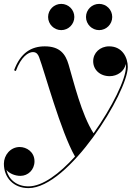

<svg xmlns="http://www.w3.org/2000/svg" viewBox="-55 -708 678 988"><path d="M387.5 -620.5C387.5 -583.5 418 -553 455 -553C492.5 -553 522.5 -583.5 522.5 -620.5C522.5 -658 492.5 -688 455 -688C418 -688 387.5 -658 387.5 -620.5ZM192.5 -620.5C192.5 -583.5 223 -553 260 -553C297.5 -553 327.5 -583.5 327.5 -620.5C327.5 -658 297.5 -688 260 -688C223 -688 192.5 -658 192.5 -620.5ZM91.5 260C299 260 602.5 -233.5 602.5 -363.5C602.5 -410.5 575.5 -469.5 506.5 -469.5C459.5 -469.5 424.5 -436 424.5 -393C424.5 -349 459.5 -316 509.5 -316C549 -316 585.5 -341.5 592 -378.5C593 -373 593 -368 593 -363C593 -302 522 -156.5 426.5 -22C364 -119.5 324.5 -286.5 298 -375.5C282 -431 252 -469.5 175.5 -469.5C106.5 -469.5 50.5 -436.5 17.5 -346.5L26.5 -342.5C53.5 -416.5 91 -440 114.5 -440C135.5 -440 142.5 -423.5 146.5 -413C174 -340.5 258 -29.5 331 97.5C250.5 186 164 251 91.5 251C31.5 251 -10 216.5 -22 166.5C-6 185.5 23 197 50 197C89 197 122.5 166 122.5 122C122.5 73.5 81.5 48.5 46.5 48.5C-1.5 48.5 -35 90.5 -35 134.5C-35 206 14.5 260 91.5 260Z"/></svg>

Font: Bodoni* 24pt
Style: Bold Italic
Weight: 700
Italic angle: -13°
Version: Version 2.3